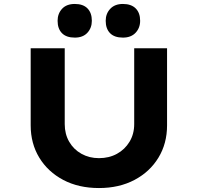

<svg xmlns="http://www.w3.org/2000/svg" viewBox="-20 -944 1000 970"><path d="M480 6Q377 6 299.5 -35Q222 -76 178.5 -147.5Q135 -219 135 -311V-700H307V-317Q307 -267 329.5 -228Q352 -189 391.5 -167Q431 -145 480 -145Q531 -145 571 -167Q611 -189 634.5 -228Q658 -267 658 -317V-700H824V-311Q824 -219 780.5 -147.5Q737 -76 659.5 -35Q582 6 480 6ZM601 -754Q558 -754 536 -776.5Q514 -799 514 -839Q514 -875 537 -899.5Q560 -924 601 -924Q643 -924 665.5 -901.5Q688 -879 688 -839Q688 -803 665 -778.5Q642 -754 601 -754ZM358 -754Q315 -754 293 -776.5Q271 -799 271 -839Q271 -875 293.5 -899.5Q316 -924 358 -924Q400 -924 422 -901.5Q444 -879 444 -839Q444 -803 421.5 -778.5Q399 -754 358 -754Z"/></svg>

Font: Lexend Mega
Style: Bold
Weight: 700
Version: Version 1.007